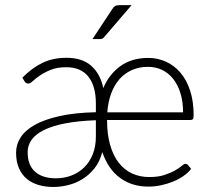

<svg xmlns="http://www.w3.org/2000/svg" viewBox="-20 -736 840 764"><path d="M44 0ZM570 -505.5Q607.5 -505.5 640.5 -490.5Q673.5 -475.5 698 -446.8Q722.5 -418 736.5 -375.5Q750.5 -333 750.5 -277.5Q750.5 -266.5 747.8 -262.5Q745 -258.5 738 -258.5H406Q406 -202.5 418 -160Q430 -117.5 452 -89Q474 -60.5 505 -46Q536 -31.5 574 -31.5Q609.5 -31.5 634.5 -39.8Q659.5 -48 676.5 -57.8Q693.5 -67.5 703 -75.8Q712.5 -84 717.5 -84Q724.5 -84 728.5 -79L740.5 -64Q729 -49 710.5 -36Q692 -23 669.5 -13.8Q647 -4.5 621.8 1Q596.5 6.5 570.5 6.5Q505 6.5 457.8 -28Q410.5 -62.5 387 -131Q377 -92.5 355.8 -66Q334.5 -39.5 307.5 -23Q280.5 -6.5 250.2 0.8Q220 8 192.5 8Q161 8 134 0.2Q107 -7.5 87 -24Q67 -40.5 55.5 -66.5Q44 -92.5 44 -129Q44 -161 62 -189.2Q80 -217.5 118.2 -239Q156.5 -260.5 216.8 -274Q277 -287.5 361.5 -289.5V-324Q361.5 -393 331.8 -430.8Q302 -468.5 243.5 -468.5Q207.5 -468.5 182.2 -458.2Q157 -448 139.5 -436Q122 -424 111 -413.8Q100 -403.5 92.5 -403.5Q87 -403.5 83.5 -406Q80 -408.5 77.5 -412.5L69 -427Q107.5 -466 149.2 -486Q191 -506 244.5 -506Q307.5 -506 343.5 -473.8Q379.5 -441.5 391 -385.5Q414.5 -441 459.5 -473.2Q504.5 -505.5 570 -505.5ZM361.5 -257.5Q290.5 -255 239.2 -245Q188 -235 154.8 -218.5Q121.5 -202 105.8 -179.8Q90 -157.5 90 -131Q90 -103 98.2 -83.2Q106.5 -63.5 121.5 -51Q136.5 -38.5 157 -32.5Q177.5 -26.5 202 -26.5Q235 -26.5 264 -37.5Q293 -48.5 314.8 -69.8Q336.5 -91 349 -122Q361.5 -153 361.5 -192.5ZM569 -470Q533 -470 504.2 -457Q475.5 -444 455 -420.5Q434.5 -397 422.2 -363.5Q410 -330 407 -289H708.5Q708.5 -331.5 698 -365.2Q687.5 -399 669 -422.2Q650.5 -445.5 625 -457.8Q599.5 -470 569 -470ZM503.5 -715.5 395 -589Q391 -584 386.8 -582.2Q382.5 -580.5 376.5 -580.5H348L426.5 -699.5Q432 -708.5 438 -712Q444 -715.5 456 -715.5Z"/></svg>

Font: Lato Light
Style: Regular
Weight: 300
Designer: Lukasz Dziedzic
Foundry: tyPoland Lukasz Dziedzic
Version: Version 2.007; 2014-02-27